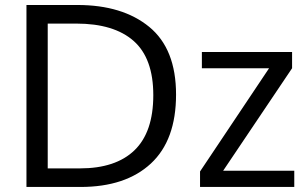

<svg xmlns="http://www.w3.org/2000/svg" viewBox="-20 -742 1219 762"><path d="M85 0ZM85 0V-722.2H285.2Q285.2 -722.2 287.1 -722.2Q466.3 -722.2 572.3 -635.3Q678.7 -547.9 678.7 -366.7Q678.7 -185.5 578.6 -92.8Q478.5 0 299.3 0ZM169.4 -73.7H296.9Q439.5 -73.7 513.9 -145.8Q588.4 -217.8 588.4 -364.3Q588.4 -510.7 510.3 -579.6Q432.1 -648.4 282.7 -648.4H169.4ZM773.9 0V-61.5L1047.9 -471.2H781.2V-535.6H1139.2V-471.2L865.7 -64.5H1147.9V0Z"/></svg>

Font: Oxygen
Style: Normal
Weight: 400
Designer: Vernon Adams
Foundry: Vernon Adams
Version: Version Release 0.2.2 webfont; ttfautohint (v0.8.52-bc40) -l